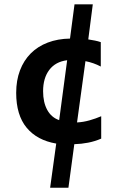

<svg xmlns="http://www.w3.org/2000/svg" viewBox="-20 -750 590 892"><path d="M297.9 122.1H212.9L241.2 -83Q152.3 -98.1 103.8 -156.7Q55.2 -215.3 55.2 -318.8Q55.2 -376.5 72.8 -422.9Q90.3 -469.2 123 -502Q155.8 -534.7 201.9 -552.2Q248 -569.8 305.2 -570.8L326.2 -730H411.1L390.1 -566.9Q406.7 -564.5 421.1 -561.5Q435.5 -558.6 448.2 -554.2V-440.9Q415 -458.5 377 -465.8L337.9 -181.2Q366.7 -182.6 396 -190.9Q425.3 -199.2 450.2 -210V-106Q420.9 -93.3 389.6 -87.2Q358.4 -81.1 325.2 -80.1ZM292 -470.2Q237.8 -463.4 209 -425.3Q180.2 -387.2 180.2 -326.2Q180.2 -274.4 199.5 -239.3Q218.8 -204.1 254.9 -191.9Z"/></svg>

Font: Code New Roman
Style: Bold
Weight: 700
Monospace: yes
Designer: Sam Radian
Foundry: Code New Roman
Version: Version 1.508 October 19, 2014